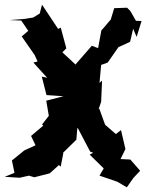

<svg xmlns="http://www.w3.org/2000/svg" viewBox="-28 -765 642 822"><path d="M298 -466 294 -490 239 -541 256 -558 232 -647 221 -641 152 -745 142 -707 114 -690 77 -684 13 -679 63 -677 93 -633 65 -609 120 -530 133 -502 115 -497 174 -432 151 -437 171 -358 244 -353 170 -334 181 -269 152 -232 157 -227 105 -183 124 -143 76 -121 23 -78 34 -25 -8 -8 56 -4 96 -13 119 -6 185 -23 224 -58 232 -52 243 -109 242 -111 299 -167 305 -241 303 -245 286 -226 306 -215 358 -116 371 -111 356 -103 416 -44 398 -13 474 13 515 37 543 -3 572 -34 530 -82 488 -84 509 -127 490 -208 468 -191 422 -231 397 -300 394 -297 405 -329 409 -420 398 -410 405 -487 433 -497 479 -563 529 -586 542 -642 557 -607 578 -675 554 -676 530 -718 516 -732 461 -730 446 -681C432 -666 420 -649 406 -635L392 -559L365 -569L283 -475L329 -445Z"/></svg>

Font: Asimov Aggro
Style: Condensed
Weight: 500
Designer: Google
Version: Version 2.000980; 2014